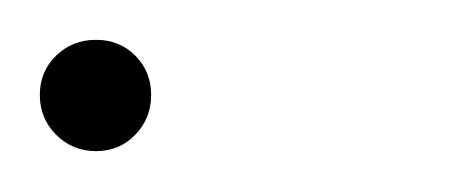

<svg xmlns="http://www.w3.org/2000/svg" viewBox="-40 -66 228 94"><path d="M7 8Q-4.5 8 -12.5 0Q-20.5 -8 -20.5 -19.5Q-20.5 -31 -12.5 -38.8Q-4.5 -46.5 7 -46.5Q18.5 -46.5 26.2 -38.8Q34 -31 34 -19.5Q34 -8 26.2 0Q18.5 8 7 8Z"/></svg>

Font: Anybody UltraExpanded Thin
Style: Italic
Weight: 100
Width: 9
Italic angle: -10°
Designer: Tyler Finck
Foundry: Etcetera Type Company
Version: Version 1.010; ttfautohint (v1.8.3) -l 8 -r 50 -G 200 -x 14 